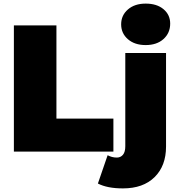

<svg xmlns="http://www.w3.org/2000/svg" viewBox="-20 -841 991 1065"><path d="M57 -700V0H609V-183H293V-700ZM523 177C557.7 195 604 204 662 204C736.7 204 795.2 183.2 837.5 141.5C879.8 99.8 901 43.3 901 -28V-547H675V-30C675 -8.7 670.7 7.2 662 17.5C653.3 27.8 642 33 628 33C610 33 593 28.7 577 20ZM689.5 -623.5C714.5 -601.8 747.3 -591 788 -591C829.3 -591 862.3 -602.2 887 -624.5C911.7 -646.8 924 -675.3 924 -710C924 -742.7 911.7 -769.3 887 -790C862.3 -810.7 829.3 -821 788 -821C747.3 -821 714.5 -810.2 689.5 -788.5C664.5 -766.8 652 -739.3 652 -706C652 -672.7 664.5 -645.2 689.5 -623.5Z"/></svg>

Font: Montserrat Custom Black
Style: Regular
Weight: 900
Designer: Julieta Ulanovsky
Foundry: Julieta Ulanovsky
Version: Version 7.200